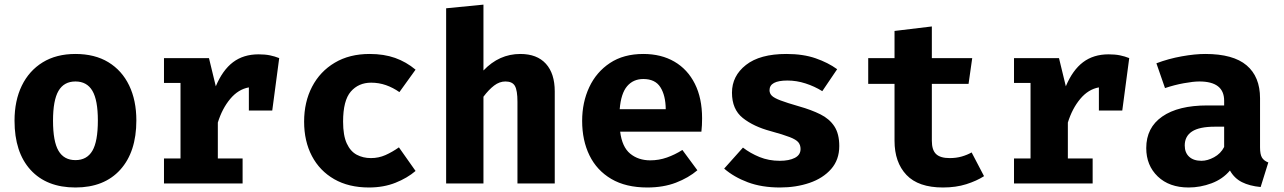

<svg xmlns="http://www.w3.org/2000/svg" viewBox="-20 -797 5578 834"><path d="M307.7 -562.6Q391.8 -562.6 450.8 -526.7Q509.7 -490.8 541 -425.9Q572.3 -361 572.3 -273.8Q572.3 -137.4 502.6 -60Q432.8 17.4 307.7 17.4Q182.6 17.4 112.8 -59Q43.1 -135.4 43.1 -272.8Q43.1 -359.5 74.6 -424.6Q106.2 -489.7 165.4 -526.2Q224.6 -562.6 307.7 -562.6ZM307.7 -443.1Q257.9 -443.1 234.1 -402.3Q210.3 -361.5 210.3 -272.8Q210.3 -182.6 234.1 -142.1Q257.9 -101.5 307.7 -101.5Q357.4 -101.5 381.3 -142.1Q405.1 -182.6 405.1 -273.8Q405.1 -362.1 381.3 -402.6Q357.4 -443.1 307.7 -443.1Z M692.3 0V-108.7H764.1V-436.9H692.3V-544.6H887.7L917.4 -422.1Q946.7 -492.3 992.1 -526.7Q1037.4 -561 1103.1 -561Q1130.8 -561 1152.3 -556.7Q1173.8 -552.3 1192.8 -544.6L1162.6 -316.9H1061V-417.4Q1014.9 -409.2 980 -367.4Q945.1 -325.6 926.2 -264.6V-108.7H1033.8V0Z M1591.3 -110.3Q1624.6 -110.3 1654.1 -123.3Q1683.6 -136.4 1712.8 -156.9L1785.1 -54.4Q1749.2 -23.6 1697.7 -3.1Q1646.2 17.4 1582.6 17.4Q1494.9 17.4 1431.8 -18.7Q1368.7 -54.9 1334.9 -119.2Q1301 -183.6 1301 -268.7Q1301 -353.8 1335.6 -420.3Q1370.3 -486.7 1434.1 -524.6Q1497.9 -562.6 1585.6 -562.6Q1647.7 -562.6 1696.2 -545.4Q1744.6 -528.2 1785.1 -494.4L1714.9 -396.9Q1687.2 -416.4 1656.4 -427.2Q1625.6 -437.9 1592.3 -437.9Q1537.4 -437.9 1503.8 -399.2Q1470.3 -360.5 1470.3 -268.7Q1470.3 -208.7 1486.2 -174.1Q1502.1 -139.5 1529.5 -124.9Q1556.9 -110.3 1591.3 -110.3Z M2080 -776.9V-490.8Q2148.2 -562.6 2240 -562.6Q2312.8 -562.6 2351.3 -520Q2389.7 -477.4 2389.7 -400V0H2227.7V-354.9Q2227.7 -404.1 2216.7 -423.6Q2205.6 -443.1 2175.4 -443.1Q2149.7 -443.1 2126.4 -425.4Q2103.1 -407.7 2080 -376.9V0H1917.9V-761Z M2673.8 -225.1Q2682.1 -158.5 2717.4 -129.5Q2752.8 -100.5 2804.6 -100.5Q2842.1 -100.5 2876.9 -112.8Q2911.8 -125.1 2944.1 -145.6L3009.2 -57.4Q2970.8 -24.6 2916.2 -3.6Q2861.5 17.4 2791.8 17.4Q2698.5 17.4 2635.4 -19.7Q2572.3 -56.9 2540.5 -122.1Q2508.7 -187.2 2508.7 -271.8Q2508.7 -352.3 2539.5 -418.2Q2570.3 -484.1 2629.5 -523.3Q2688.7 -562.6 2774.4 -562.6Q2852.3 -562.6 2909.5 -529.2Q2966.7 -495.9 2998.2 -433.3Q3029.7 -370.8 3029.7 -283.1Q3029.7 -269.2 3029 -253.3Q3028.2 -237.4 3026.7 -225.1ZM2774.4 -453.8Q2730.8 -453.8 2704.1 -422.6Q2677.4 -391.3 2671.8 -322.6H2871.8Q2871.3 -382.1 2848.7 -417.9Q2826.2 -453.8 2774.4 -453.8Z M3367.2 -98.5Q3407.7 -98.5 3432.6 -111.3Q3457.4 -124.1 3457.4 -149.7Q3457.4 -167.2 3447.7 -179Q3437.9 -190.8 3410.3 -201.5Q3382.6 -212.3 3328.2 -227.2Q3253.3 -247.2 3206.4 -284.6Q3159.5 -322.1 3159.5 -394.4Q3159.5 -467.2 3220.3 -514.9Q3281 -562.6 3395.9 -562.6Q3468.7 -562.6 3522.8 -543.8Q3576.9 -525.1 3616.4 -496.4L3551.8 -401Q3517.9 -422.1 3479 -434.6Q3440 -447.2 3400.5 -447.2Q3322.6 -447.2 3322.6 -405.1Q3322.6 -391.3 3332.6 -381.3Q3342.6 -371.3 3370.3 -360.8Q3397.9 -350.3 3451.3 -334.9Q3504.1 -320 3543.3 -300.5Q3582.6 -281 3604.1 -248.5Q3625.6 -215.9 3625.6 -162.6Q3625.6 -103.1 3590.3 -62.8Q3554.9 -22.6 3496.4 -2.6Q3437.9 17.4 3368.2 17.4Q3289.2 17.4 3228.7 -5.1Q3168.2 -27.7 3125.6 -64.6L3207.2 -155.9Q3239 -131.3 3279.2 -114.9Q3319.5 -98.5 3367.2 -98.5Z M4254.4 -31.8Q4222.6 -11.3 4177.4 3.1Q4132.3 17.4 4075.9 17.4Q3969.2 17.4 3917.4 -37.2Q3865.6 -91.8 3865.6 -185.6V-432.8H3751.3V-544.6H3865.6V-662.6L4027.7 -682.1V-544.6H4203.1L4187.2 -432.8H4027.7V-185.6Q4027.7 -145.1 4046.2 -127.7Q4064.6 -110.3 4105.1 -110.3Q4133.8 -110.3 4157.7 -117.2Q4181.5 -124.1 4200.5 -134.9Z M4384.6 0V-108.7H4456.4V-436.9H4384.6V-544.6H4580L4609.7 -422.1Q4639 -492.3 4684.4 -526.7Q4729.7 -561 4795.4 -561Q4823.1 -561 4844.6 -556.7Q4866.2 -552.3 4885.1 -544.6L4854.9 -316.9H4753.3V-417.4Q4707.2 -409.2 4672.3 -367.4Q4637.4 -325.6 4618.5 -264.6V-108.7H4726.2V0Z M5453.3 -156.9Q5453.3 -126.2 5461.8 -112.3Q5470.3 -98.5 5489.2 -91.3L5455.9 15.4Q5407.7 10.8 5374.6 -5.9Q5341.5 -22.6 5322.6 -56.4Q5291.3 -19 5242.6 -0.8Q5193.8 17.4 5143.1 17.4Q5059 17.4 5009 -30.5Q4959 -78.5 4959 -153.8Q4959 -242.6 5028.5 -290.8Q5097.9 -339 5224.1 -339H5297.4V-359.5Q5297.4 -443.1 5189.7 -443.1Q5163.6 -443.1 5122.6 -435.6Q5081.5 -428.2 5040.5 -414.4L5003.1 -522.1Q5055.9 -542.1 5113.1 -552.3Q5170.3 -562.6 5215.4 -562.6Q5336.9 -562.6 5395.1 -513.1Q5453.3 -463.6 5453.3 -370.3ZM5199 -98.5Q5225.1 -98.5 5253.8 -114.1Q5282.6 -129.7 5297.4 -158.5V-246.7H5257.4Q5189.7 -246.7 5157.9 -225.9Q5126.2 -205.1 5126.2 -165.1Q5126.2 -133.8 5145.4 -116.2Q5164.6 -98.5 5199 -98.5Z"/></svg>

Font: FiraCode Nerd Font Mono
Style: Bold
Weight: 700
Monospace: yes
Designer: Carrois Corporate, Edenspiekermann AG, Nikita Prokopov
Foundry: Carrois Corporate, Edenspiekermann AG, Nikita Prokopov
Version: Version 6.002;Nerd Fonts 3.3.0